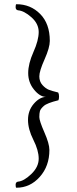

<svg xmlns="http://www.w3.org/2000/svg" viewBox="-20 -752 357 894"><path d="M210 -53.7Q210 21.5 165 71.8Q120.1 122.1 56.6 122.1Q52.7 122.1 52.7 108.9Q52.7 95.7 63.5 93.8Q90.8 91.8 125.5 58.6Q160.2 25.4 160.2 -13.2Q160.2 -51.8 135.3 -101.1Q110.4 -150.4 110.4 -193.8Q110.4 -237.3 137.2 -268.6Q164.1 -299.8 193.4 -300.8Q165 -301.8 138.2 -335Q111.3 -368.2 111.3 -411.6Q111.3 -455.1 135.7 -509.8Q160.2 -564.5 160.2 -603Q160.2 -641.6 126 -671.9Q91.8 -702.1 63.5 -704.1Q52.7 -706.1 52.7 -719.2Q52.7 -732.4 56.6 -732.4Q122.1 -732.4 167 -687Q211.9 -641.6 211.9 -561.5Q211.9 -530.3 187.5 -475.6Q163.1 -420.9 163.1 -396.5Q163.1 -372.1 177.7 -356Q192.4 -339.8 207.5 -334Q222.7 -328.1 251 -321.3Q254.9 -314.5 254.9 -302.7Q254.9 -291 252 -285.2Q198.2 -272 183.6 -258.3Q168.9 -245.1 166 -234.9Q163.1 -224.6 163.1 -207Q163.1 -189.5 186.5 -136.2Q210 -83 210 -53.7Z"/></svg>

Font: CrimsonText-Roman
Style: Roman
Weight: 400
Version: Version 0.13